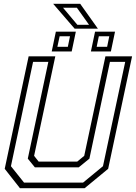

<svg xmlns="http://www.w3.org/2000/svg" viewBox="-20 -999 721 1019"><path d="M86 0 5 -103 132 -700H273.5L161 -172L185 -141.5H390L427 -172L539.5 -700H681L554 -103L429 0ZM107.5 -30H421L526.5 -117L644.5 -670.5H563.5L454.5 -157L398 -111H165L127.5 -157L236.5 -670.5H155.5L38 -117ZM462.5 -726 484.5 -831H590.5L568.5 -726ZM254.5 -726 276.5 -831H382.5L360.5 -726ZM284.5 -750.5H340L351.5 -806.5H296.5ZM493 -750.5H548.5L560 -806.5H504.5ZM499.5 -847H376L262 -979H405.5ZM452.5 -867.5 388 -958H314.5L390.5 -867.5Z"/></svg>

Font: Tourney Thin Light
Style: Italic
Weight: 300
Italic angle: -12°
Version: Version 1.015